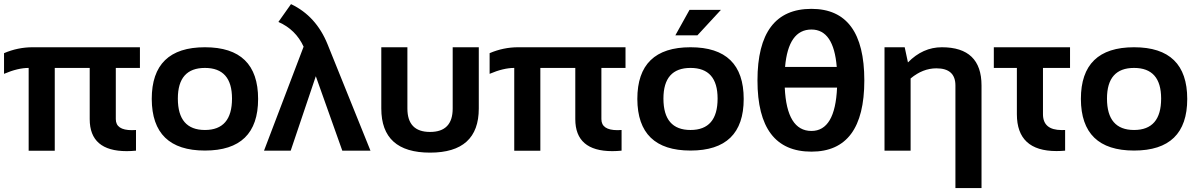

<svg xmlns="http://www.w3.org/2000/svg" viewBox="-20 -747 5936 952"><path d="M0 -483.4Q68.4 -512.7 141.6 -512.7H673.8V-410.2H554.2V-156.2Q554.2 -101.6 634.3 -101.6Q643.6 -101.6 654.3 -102.5V0Q629.9 2.4 608.4 2.4Q424.8 2.4 424.8 -156.2V-410.2H251.5V0.5H122.1V-410.2Q68.4 -410.2 0 -380.9Z M996.1 -102.5Q1130.4 -102.5 1130.4 -258.3Q1130.4 -410.2 996.1 -410.2Q861.8 -410.2 861.8 -258.3Q861.8 -102.5 996.1 -102.5ZM732.4 -256.3Q732.4 -512.7 996.1 -512.7Q1259.8 -512.7 1259.8 -256.3Q1259.8 -0.5 996.1 -0.5Q733.4 -0.5 732.4 -256.3Z M1485.4 -515.6Q1446.3 -600.6 1360.4 -638.2L1422.9 -726.6Q1547.4 -667.5 1604 -527.8L1816.9 0H1677.2L1545.9 -369.1L1421.4 0H1289.1Z M1870.6 -209V-512.7H2000V-209Q2000 -92.8 2112.3 -92.8Q2224.6 -92.8 2224.6 -209V-512.7H2354V-209Q2354 9.8 2112.3 9.8Q1870.6 9.8 1870.6 -209Z M2407.7 -483.4Q2476.1 -512.7 2549.3 -512.7H3081.5V-410.2H2961.9V-156.2Q2961.9 -101.6 3042 -101.6Q3051.3 -101.6 3062 -102.5V0Q3037.6 2.4 3016.1 2.4Q2832.5 2.4 2832.5 -156.2V-410.2H2659.2V0.5H2529.8V-410.2Q2476.1 -410.2 2407.7 -380.9Z M3403.8 -102.5Q3538.1 -102.5 3538.1 -258.3Q3538.1 -410.2 3403.8 -410.2Q3269.5 -410.2 3269.5 -258.3Q3269.5 -102.5 3403.8 -102.5ZM3140.1 -256.3Q3140.1 -512.7 3403.8 -512.7Q3667.5 -512.7 3667.5 -256.3Q3667.5 -0.5 3403.8 -0.5Q3141.1 -0.5 3140.1 -256.3ZM3398.9 -698.2H3554.7L3438 -571.8H3328.6Z M3871.1 -312.5Q3880.9 -97.7 4003.4 -97.7Q4121.1 -97.7 4130.4 -312.5ZM4128.9 -415Q4113.8 -600.6 4003.4 -600.6Q3888.7 -600.6 3872.6 -415ZM3735.8 -348.1Q3735.8 -703.1 4003.4 -703.1Q4265.6 -703.1 4265.6 -348.1Q4265.6 4.9 4003.4 4.9Q3735.8 4.9 3735.8 -348.1Z M4365.7 0V-512.7H4465.8L4481.9 -437.5Q4555.7 -512.7 4649.9 -512.7Q4846.7 -512.7 4846.7 -323.2V185.5H4717.3V-323.2Q4717.3 -408.2 4623 -408.2Q4555.2 -408.2 4495.1 -357.9V0Z M4907.7 -512.7H5285.6V-410.2H5151.4V-180.7Q5151.4 -102.1 5244.6 -102.1Q5252.4 -102.1 5261.2 -102.5V0Q5238.8 2 5218.3 2Q5022 2 5022 -180.7V-410.2H4907.7Z M5603 -102.5Q5737.3 -102.5 5737.3 -258.3Q5737.3 -410.2 5603 -410.2Q5468.8 -410.2 5468.8 -258.3Q5468.8 -102.5 5603 -102.5ZM5339.4 -256.3Q5339.4 -512.7 5603 -512.7Q5866.7 -512.7 5866.7 -256.3Q5866.7 -0.5 5603 -0.5Q5340.3 -0.5 5339.4 -256.3Z"/></svg>

Font: Voltera
Style: Bold
Weight: 700
Designer: Bernd Montag
Version: Version 1.301